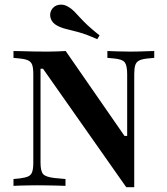

<svg xmlns="http://www.w3.org/2000/svg" viewBox="-20 -787 709 813"><path d="M514.5 5.6 162.1 -496H151.6V-201.6H121V-472.6Q121 -498.4 116.5 -511.7Q112.1 -525 99.6 -531Q87.1 -537.1 62.1 -539.5L37.1 -541.9V-571Q53.2 -571 75.4 -570.2Q97.6 -569.4 123 -569Q148.4 -568.5 171.8 -568.5H184.7Q206.5 -568.5 225.4 -569.4Q244.4 -570.2 258.1 -571L507.3 -211.3H518.5V-472.6Q518.5 -508.9 508.5 -522.6Q498.4 -536.3 462.1 -539.5L434.7 -541.9V-571Q452.4 -570.2 479.8 -569.4Q507.3 -568.5 533.1 -568.5Q550.8 -568.5 569.4 -569Q587.9 -569.4 604.8 -570.2Q621.8 -571 633.1 -571V-541.9L606.5 -539.5Q582.3 -537.1 569.8 -531Q557.3 -525 552.8 -511.3Q548.4 -497.6 548.4 -472.6V5.6ZM151.6 -98.4Q151.6 -62.1 162.9 -49.6Q174.2 -37.1 212.1 -33.1L257.3 -29V0Q241.9 -0.8 221.4 -1.2Q200.8 -1.6 179 -2Q157.3 -2.4 136.3 -2.4Q119.4 -2.4 100.8 -2Q82.3 -1.6 65.3 -1.2Q48.4 -0.8 37.1 0V-29L63.7 -31.5Q87.9 -34.7 100 -40.3Q112.1 -46 116.5 -59.7Q121 -73.4 121 -98.4V-201.6H151.6ZM391.9 -621Q345.2 -641.9 313.7 -650.4Q282.3 -658.9 260.5 -664.1Q238.7 -669.4 221 -679Q200.8 -690.3 194.8 -708.9Q188.7 -727.4 197.6 -744.4Q208.1 -762.9 228.6 -766.5Q249.2 -770.2 267.7 -758.9Q282.3 -750.8 293.5 -739.5Q304.8 -728.2 318.1 -713.3Q331.5 -698.4 351.2 -679.8Q371 -661.3 401.6 -637.1Z"/></svg>

Font: Playfair 5pt SemiExpanded Light
Style: Bold
Weight: 700
Version: Version 2.203